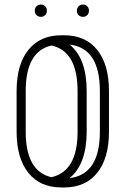

<svg xmlns="http://www.w3.org/2000/svg" viewBox="-20 -819 552 844"><path d="M53 -419Q53 -535 104.5 -599.5Q156 -664 250 -664H262Q356 -664 407.5 -599.5Q459 -535 459 -419V-240Q459 -124 407.5 -59.5Q356 5 262 5H250Q156 5 104.5 -59.5Q53 -124 53 -240ZM361 -240Q361 -98 286 -36Q419 -52 419 -240V-419Q419 -608 286 -623Q361 -562 361 -419ZM93 -419V-240Q93 -66 206 -40Q321 -66 321 -240V-419Q321 -594 206 -619Q93 -593 93 -419ZM318 -773Q318 -784 325.5 -791.5Q333 -799 345 -799Q356 -799 363.5 -791.5Q371 -784 371 -773V-771Q371 -760 363.5 -752.5Q356 -745 345 -745Q333 -745 325.5 -752.5Q318 -760 318 -771ZM133 -773Q133 -784 140.5 -791.5Q148 -799 160 -799Q171 -799 178.5 -791.5Q186 -784 186 -773V-771Q186 -760 178.5 -752.5Q171 -745 160 -745Q148 -745 140.5 -752.5Q133 -760 133 -771Z"/></svg>

Font: Libertine Sup Light
Style: Regular
Weight: 300
Designer: Bastien Sozeau
Foundry: NBR — Bastien Sozeau
Version: Version 2.003; ttfautohint (v1.8.4.7-5d5b);gftools[0.9.33]